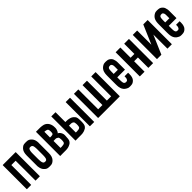

<svg xmlns="http://www.w3.org/2000/svg" viewBox="403 -2239 3799 3799"><g transform="rotate(-45 2302.0 -340.0)"><path d="M393.6 -671.9Q393.6 -587.9 393.6 -420.9Q393.6 -282.2 393.6 -5.9Q393.6 -3.9 392.6 -2Q390.6 -1 388.7 -1Q351.6 -1 276.4 -1Q274.4 -1 272.5 -2Q271.5 -3.9 271.5 -5.9Q271.5 -190.4 271.5 -557.6Q242.2 -557.6 183.6 -557.6Q172.9 -557.6 151.4 -557.6Q151.4 -374 151.4 -6.8Q151.4 -4.9 150.4 -2.9Q148.4 -2 146.5 -2Q109.4 -2 34.2 -2Q32.2 -2 31.2 -2.9Q29.3 -4.9 29.3 -6.8Q29.3 -89.8 29.3 -256.8Q29.3 -395.5 29.3 -672.9Q29.3 -673.8 29.3 -673.8Q30.3 -673.8 30.3 -674.8Q31.2 -676.8 33.2 -677.7Q34.2 -678.7 36.1 -678.7Q153.3 -678.7 386.7 -678.7Q388.7 -678.7 390.6 -677.7Q392.6 -675.8 392.6 -673.8Q393.6 -672.9 393.6 -672.9Q393.6 -672.9 393.6 -671.9Z M843.8 -473.6Q843.8 -383.8 843.8 -202.1Q843.8 -151.4 832 -113.3Q820.3 -76.2 796.9 -50.8Q772.5 -25.4 749 -13.7Q726.6 -1 683.6 -1Q681.6 -1 679.7 -1Q677.7 -1 676.8 -1Q675.8 -1 673.8 -1Q669.9 -1 666 -1Q662.1 -1 659.2 -1Q617.2 -1 594.7 -12.7Q571.3 -24.4 546.9 -50.8Q530.3 -68.4 519.5 -92.8Q507.8 -117.2 503.9 -149.4Q501 -162.1 500 -174.8Q500 -188.5 500 -203.1Q500 -293.9 500 -475.6Q500 -526.4 511.7 -564.5Q523.4 -601.6 546.9 -626Q571.3 -651.4 594.7 -664.1Q617.2 -674.8 656.2 -674.8Q659.2 -674.8 661.1 -674.8Q663.1 -674.8 665 -674.8Q667 -674.8 668.9 -674.8Q669.9 -674.8 671.9 -674.8Q675.8 -674.8 678.7 -674.8Q682.6 -674.8 685.5 -674.8Q727.5 -674.8 751 -663.1Q773.4 -651.4 798.8 -625Q815.4 -607.4 826.2 -583Q836.9 -558.6 841.8 -527.3Q842.8 -514.6 843.8 -501Q844.7 -496.1 844.7 -490.2Q844.7 -482.4 843.8 -473.6ZM734.4 -415Q734.4 -434.6 733.4 -450.2Q732.4 -465.8 730.5 -478.5Q729.5 -492.2 726.6 -502Q723.6 -511.7 719.7 -518.6Q715.8 -526.4 710.9 -531.2Q706.1 -537.1 700.2 -539.1Q689.5 -543.9 680.7 -544.9Q670.9 -544.9 665 -544.9Q662.1 -544.9 660.2 -544.9Q658.2 -544.9 656.2 -544.9Q653.3 -543.9 650.4 -543Q647.5 -543 644.5 -541Q638.7 -538.1 633.8 -533.2Q628.9 -527.3 626 -520.5Q622.1 -513.7 619.1 -503.9Q616.2 -494.1 614.3 -482.4Q612.3 -469.7 611.3 -454.1Q610.4 -437.5 610.4 -418.9Q610.4 -366.2 610.4 -260.7Q610.4 -242.2 612.3 -225.6Q613.3 -210 614.3 -197.3Q616.2 -184.6 619.1 -174.8Q622.1 -164.1 626 -157.2Q628.9 -150.4 633.8 -145.5Q638.7 -139.6 644.5 -136.7Q648.4 -134.8 658.2 -132.8Q668.9 -131.8 677.7 -130.9Q678.7 -130.9 680.7 -131.8Q682.6 -131.8 684.6 -131.8Q688.5 -132.8 693.4 -133.8Q699.2 -133.8 700.2 -134.8Q707 -137.7 710.9 -143.6Q715.8 -148.4 719.7 -155.3Q723.6 -162.1 726.6 -171.9Q729.5 -181.6 730.5 -194.3Q732.4 -206.1 733.4 -221.7Q734.4 -238.3 734.4 -256.8Q734.4 -309.6 734.4 -415Z M1313.5 -154.3Q1313.5 -154.3 1313.5 -142.6Q1312.5 -131.8 1311.5 -127Q1311.5 -122.1 1306.6 -102.5Q1302.7 -84 1285.2 -62.5Q1275.4 -50.8 1261.7 -40Q1248 -30.3 1227.5 -22.5Q1212.9 -15.6 1200.2 -11.7Q1186.5 -7.8 1157.2 -2.9Q1138.7 0 1118.2 -1Q1096.7 -1 1074.2 -1Q1059.6 -1 1030.3 -1Q1008.8 -1 965.8 0Q963.9 0 961.9 -2Q960.9 -4.9 960.9 -6.8Q960.9 -90.8 960.9 -257.8Q960.9 -397.5 960.9 -674.8Q960.9 -677.7 961.9 -677.7Q962.9 -678.7 964.8 -678.7Q1001 -678.7 1074.2 -678.7Q1074.2 -678.7 1094.7 -677.7Q1115.2 -676.8 1126 -674.8Q1156.2 -669.9 1169.9 -666Q1182.6 -661.1 1197.3 -654.3Q1210.9 -647.5 1221.7 -637.7Q1232.4 -627.9 1241.2 -619.1Q1261.7 -594.7 1272.5 -566.4Q1283.2 -537.1 1286.1 -510.7Q1286.1 -510.7 1288.1 -467.8Q1290 -424.8 1262.7 -375Q1258.8 -368.2 1254.9 -363.3Q1250 -359.4 1243.2 -352.5Q1252.9 -347.7 1258.8 -344.7Q1265.6 -341.8 1269.5 -336.9Q1279.3 -328.1 1289.1 -315.4Q1297.9 -303.7 1303.7 -291Q1305.7 -286.1 1309.6 -275.4Q1318.4 -259.8 1318.4 -227.5Q1318.4 -216.8 1317.4 -205.1Q1313.5 -154.3 1313.5 -154.3ZM1078.1 -402.3Q1087.9 -402.3 1098.6 -401.4Q1102.5 -401.4 1105.5 -401.4Q1111.3 -401.4 1116.2 -402.3Q1127 -403.3 1134.8 -404.3Q1143.6 -405.3 1149.4 -408.2Q1155.3 -410.2 1160.2 -414.1Q1166 -418.9 1168 -426.8Q1172.9 -443.4 1172.9 -477.5Q1172.9 -479.5 1172.9 -481.4Q1172.9 -513.7 1162.1 -534.2Q1159.2 -538.1 1155.3 -542Q1151.4 -544.9 1144.5 -547.9Q1138.7 -551.8 1129.9 -553.7Q1121.1 -556.6 1111.3 -557.6Q1104.5 -559.6 1095.7 -560.5Q1087.9 -560.5 1079.1 -560.5Q1078.1 -507.8 1078.1 -402.3ZM1208 -220.7Q1206.1 -272.5 1190.4 -284.2Q1173.8 -295.9 1160.2 -301.8Q1150.4 -305.7 1138.7 -305.7Q1137.7 -305.7 1136.7 -305.7Q1123 -304.7 1106.4 -304.7Q1097.7 -304.7 1079.1 -304.7Q1079.1 -239.3 1079.1 -109.4Q1081.1 -109.4 1085 -109.4Q1101.6 -109.4 1115.2 -109.4Q1129.9 -110.4 1140.6 -112.3Q1152.3 -113.3 1160.2 -114.3Q1168.9 -115.2 1174.8 -119.1Q1180.7 -122.1 1188.5 -126Q1197.3 -130.9 1203.1 -151.4Q1206.1 -162.1 1207 -178.7Q1208 -188.5 1208 -201.2Q1208 -210 1208 -220.7Z M1736.3 -288.1Q1738.3 -277.3 1740.2 -261.7Q1741.2 -246.1 1742.2 -229.5Q1742.2 -212.9 1742.2 -196.3Q1742.2 -181.6 1742.2 -168Q1741.2 -136.7 1738.3 -123Q1737.3 -118.2 1733.4 -100.6Q1729.5 -83 1713.9 -62.5Q1705.1 -51.8 1691.4 -41Q1677.7 -31.2 1657.2 -23.4Q1642.6 -16.6 1629.9 -12.7Q1616.2 -8.8 1586.9 -3.9Q1568.4 -1 1547.9 -2Q1526.4 -2 1503.9 -2Q1488.3 -2 1459 -2Q1438.5 -2 1395.5 -1Q1393.6 -1 1391.6 -2.9Q1390.6 -5.9 1390.6 -7.8Q1390.6 -91.8 1390.6 -258.8Q1390.6 -398.4 1390.6 -675.8Q1390.6 -678.7 1391.6 -678.7Q1392.6 -679.7 1394.5 -679.7Q1430.7 -679.7 1502 -678.7Q1502.9 -678.7 1504.9 -678.7Q1505.9 -678.7 1508.8 -678.7Q1508.8 -639.6 1508.8 -561.5Q1508.8 -508.8 1508.8 -403.3Q1514.6 -403.3 1544.9 -403.3Q1575.2 -403.3 1611.3 -395.5Q1630.9 -391.6 1649.4 -383.8Q1668 -376 1683.6 -364.3Q1694.3 -356.4 1712.9 -335.9Q1731.4 -315.4 1736.3 -288.1ZM1637.7 -221.7Q1635.7 -272.5 1618.2 -284.2Q1600.6 -296.9 1593.8 -298.8Q1581.1 -301.8 1568.4 -302.7Q1554.7 -302.7 1538.1 -302.7Q1528.3 -302.7 1508.8 -302.7Q1508.8 -238.3 1508.8 -110.4Q1510.7 -110.4 1514.6 -110.4Q1531.2 -110.4 1544.9 -110.4Q1559.6 -111.3 1570.3 -113.3Q1582 -114.3 1589.8 -115.2Q1598.6 -116.2 1604.5 -120.1Q1609.4 -123 1618.2 -127.9Q1627 -131.8 1632.8 -152.3Q1635.7 -163.1 1636.7 -179.7Q1637.7 -189.5 1637.7 -202.1Q1637.7 -210.9 1637.7 -221.7ZM1914.1 -673.8Q1914.1 -451.2 1914.1 -5.9Q1914.1 -3.9 1913.1 -2Q1912.1 -1 1909.2 -1Q1895.5 -1 1867.2 -1Q1843.8 -1 1797.9 -1Q1794.9 -1 1793.9 -2Q1792 -3.9 1792 -5.9Q1792 -89.8 1792 -256.8Q1792 -395.5 1792 -673.8Q1792 -675.8 1793.9 -677.7Q1794.9 -678.7 1797.9 -678.7Q1835 -678.7 1909.2 -678.7Q1912.1 -678.7 1913.1 -677.7Q1914.1 -675.8 1914.1 -673.8Z M2630.9 -674.8Q2630.9 -453.1 2630.9 -7.8Q2630.9 -7.8 2629.9 -7.8Q2629.9 -6.8 2629.9 -5.9Q2629.9 -3.9 2627.9 -2Q2626 -1 2624 -1Q2548.8 -1 2400.4 -1Q2277.3 -1 2030.3 -1Q2028.3 -1 2027.3 -2Q2025.4 -3.9 2024.4 -4.9Q2023.4 -5.9 2023.4 -6.8Q2023.4 -6.8 2023.4 -7.8Q2023.4 -90.8 2023.4 -257.8Q2023.4 -396.5 2023.4 -673.8Q2023.4 -675.8 2025.4 -677.7Q2026.4 -678.7 2028.3 -678.7Q2066.4 -678.7 2141.6 -678.7Q2143.6 -678.7 2145.5 -677.7Q2146.5 -675.8 2146.5 -673.8Q2146.5 -490.2 2146.5 -123Q2186.5 -123 2265.6 -123Q2265.6 -306.6 2265.6 -674.8Q2265.6 -677.7 2266.6 -678.7Q2268.6 -679.7 2270.5 -679.7Q2307.6 -679.7 2382.8 -679.7Q2383.8 -679.7 2383.8 -679.7Q2384.8 -678.7 2385.7 -678.7Q2386.7 -678.7 2388.7 -676.8Q2389.6 -675.8 2389.6 -673.8Q2389.6 -490.2 2389.6 -123Q2429.7 -123 2508.8 -123Q2508.8 -306.6 2508.8 -674.8Q2508.8 -677.7 2509.8 -678.7Q2511.7 -679.7 2513.7 -679.7Q2550.8 -679.7 2626 -679.7Q2627.9 -679.7 2628.9 -678.7Q2630.9 -677.7 2630.9 -674.8Z M3071.3 -302.7Q3001 -302.7 2860.4 -302.7Q2860.4 -278.3 2860.4 -228.5Q2860.4 -211.9 2861.3 -197.3Q2861.3 -183.6 2863.3 -171.9Q2864.3 -161.1 2867.2 -152.3Q2869.1 -143.6 2873 -136.7Q2877 -130.9 2880.9 -127Q2884.8 -122.1 2890.6 -120.1Q2893.6 -118.2 2897.5 -116.2Q2901.4 -115.2 2906.2 -115.2Q2908.2 -114.3 2917 -114.3Q2924.8 -114.3 2928.7 -114.3Q2932.6 -114.3 2937.5 -115.2Q2941.4 -115.2 2946.3 -118.2Q2950.2 -120.1 2954.1 -124Q2958 -127.9 2960.9 -131.8Q2963.9 -136.7 2966.8 -142.6Q2969.7 -149.4 2972.7 -157.2Q2974.6 -164.1 2975.6 -173.8Q2976.6 -183.6 2976.6 -194.3Q2976.6 -199.2 2976.6 -210.9Q2976.6 -212.9 2977.5 -214.8Q2978.5 -215.8 2981.4 -215.8Q3011.7 -215.8 3072.3 -215.8Q3074.2 -215.8 3076.2 -214.8Q3077.1 -212.9 3077.1 -210.9Q3077.1 -198.2 3077.1 -173.8Q3077.1 -128.9 3066.4 -95.7Q3056.6 -61.5 3035.2 -40Q3012.7 -16.6 2987.3 -5.9Q2961.9 3.9 2925.8 3.9Q2922.9 3.9 2915 3.9Q2906.2 3.9 2903.3 3.9Q2896.5 2.9 2889.6 2.9Q2882.8 2 2876 1Q2869.1 0 2864.3 -2Q2859.4 -3.9 2855.5 -5.9Q2852.5 -7.8 2850.6 -8.8Q2848.6 -9.8 2845.7 -10.7Q2838.9 -13.7 2834 -16.6Q2828.1 -20.5 2822.3 -24.4Q2817.4 -27.3 2811.5 -31.2Q2806.6 -35.2 2800.8 -40Q2792 -47.9 2783.2 -58.6Q2773.4 -69.3 2766.6 -84Q2758.8 -98.6 2754.9 -111.3Q2751 -124 2745.1 -154.3Q2742.2 -171.9 2742.2 -192.4Q2741.2 -212.9 2741.2 -236.3Q2741.2 -237.3 2741.2 -239.3Q2741.2 -239.3 2741.2 -240.2Q2741.2 -240.2 2741.2 -240.2Q2741.2 -305.7 2741.2 -437.5Q2741.2 -438.5 2741.2 -438.5Q2741.2 -438.5 2741.2 -438.5Q2741.2 -441.4 2741.2 -445.3Q2741.2 -467.8 2742.2 -488.3Q2742.2 -508.8 2745.1 -527.3Q2751 -557.6 2754.9 -570.3Q2758.8 -584 2766.6 -597.7Q2773.4 -612.3 2783.2 -623Q2792 -633.8 2800.8 -641.6Q2810.5 -650.4 2820.3 -657.2Q2830.1 -664.1 2839.8 -668.9Q2842.8 -670.9 2845.7 -671.9Q2847.7 -672.9 2850.6 -673.8Q2854.5 -675.8 2859.4 -677.7Q2863.3 -680.7 2871.1 -680.7Q2881.8 -682.6 2899.4 -683.6Q2916 -683.6 2924.8 -683.6Q2928.7 -683.6 2932.6 -682.6Q2936.5 -682.6 2940.4 -682.6Q2975.6 -680.7 2996.1 -668.9Q3016.6 -657.2 3034.2 -638.7Q3048.8 -624 3058.6 -601.6Q3067.4 -580.1 3072.3 -551.8Q3074.2 -540 3075.2 -528.3Q3076.2 -515.6 3076.2 -503.9Q3076.2 -438.5 3076.2 -306.6Q3076.2 -304.7 3075.2 -303.7Q3073.2 -301.8 3071.3 -301.8Q3071.3 -302.7 3071.3 -302.7ZM2974.6 -400.4Q2974.6 -429.7 2974.6 -490.2Q2974.6 -500 2973.6 -509.8Q2972.7 -518.6 2970.7 -526.4Q2967.8 -533.2 2965.8 -540Q2962.9 -546.9 2959 -550.8Q2956.1 -556.6 2952.1 -559.6Q2949.2 -562.5 2944.3 -565.4Q2939.5 -567.4 2935.5 -568.4Q2930.7 -569.3 2925.8 -569.3Q2922.9 -569.3 2914.1 -568.4Q2906.2 -568.4 2904.3 -568.4Q2899.4 -567.4 2895.5 -565.4Q2891.6 -564.5 2888.7 -562.5Q2882.8 -560.5 2878.9 -556.6Q2874 -551.8 2871.1 -545.9Q2867.2 -540 2865.2 -531.2Q2862.3 -522.5 2861.3 -511.7Q2859.4 -501 2859.4 -486.3Q2858.4 -472.7 2858.4 -456.1Q2858.4 -437.5 2858.4 -400.4Q2896.5 -400.4 2974.6 -400.4Z M3561.5 -671.9Q3561.5 -587.9 3561.5 -420.9Q3561.5 -282.2 3561.5 -4.9Q3561.5 -2.9 3559.6 -1Q3558.6 0 3555.7 0Q3514.6 0 3433.6 0Q3430.7 0 3429.7 -1Q3427.7 -2.9 3427.7 -4.9Q3427.7 -100.6 3427.7 -292Q3403.3 -292 3355.5 -292Q3343.8 -292 3321.3 -292Q3321.3 -196.3 3321.3 -4.9Q3321.3 -2.9 3319.3 -1Q3318.4 0 3316.4 0Q3275.4 0 3193.4 0Q3190.4 0 3189.5 -1Q3188.5 -2.9 3188.5 -4.9Q3188.5 -88.9 3188.5 -255.9Q3188.5 -394.5 3188.5 -671.9Q3188.5 -673.8 3189.5 -675.8Q3190.4 -676.8 3193.4 -676.8Q3234.4 -676.8 3316.4 -676.8Q3318.4 -676.8 3319.3 -675.8Q3321.3 -673.8 3321.3 -671.9Q3321.3 -578.1 3321.3 -390.6Q3356.4 -390.6 3427.7 -390.6Q3427.7 -484.4 3427.7 -671.9Q3427.7 -673.8 3429.7 -675.8Q3430.7 -676.8 3433.6 -676.8Q3473.6 -676.8 3555.7 -676.8Q3558.6 -676.8 3559.6 -675.8Q3561.5 -673.8 3561.5 -671.9Z M4087.9 -678.7Q4087.9 -454.1 4087.9 -4.9Q4087.9 -4.9 4086.9 -3.9Q4086.9 -2 4083 -2Q4044.9 -2 3968.8 -2Q3966.8 -2 3964.8 -2.9Q3963.9 -4.9 3963.9 -6.8Q3963.9 -80.1 3963.9 -224.6Q3963.9 -282.2 3963.9 -396.5Q3907.2 -265.6 3794.9 -3.9Q3794.9 -3.9 3794.9 -2.9Q3793.9 -2.9 3793 -2.9Q3791 -2 3791 -2Q3752.9 -2 3676.8 -2Q3674.8 -2 3672.9 -3.9Q3670.9 -5.9 3670.9 -7.8Q3670.9 -91.8 3670.9 -258.8Q3670.9 -397.5 3670.9 -674.8Q3670.9 -677.7 3671.9 -678.7Q3672.9 -679.7 3674.8 -679.7Q3713.9 -679.7 3791 -679.7Q3791 -679.7 3792 -679.7Q3793 -678.7 3793.9 -677.7Q3793.9 -604.5 3793.9 -457Q3793.9 -398.4 3793.9 -281.2Q3850.6 -413.1 3963.9 -676.8Q3964.8 -678.7 3965.8 -679.7Q3966.8 -679.7 3968.8 -679.7Q4007.8 -679.7 4085 -679.7Q4085.9 -679.7 4086.9 -679.7Q4086.9 -679.7 4087.9 -678.7Z M4512.7 -302.7Q4442.4 -302.7 4301.8 -302.7Q4301.8 -278.3 4301.8 -228.5Q4301.8 -211.9 4302.7 -197.3Q4302.7 -183.6 4304.7 -171.9Q4305.7 -161.1 4308.6 -152.3Q4310.5 -143.6 4314.5 -136.7Q4318.4 -130.9 4322.3 -127Q4326.2 -122.1 4332 -120.1Q4335 -118.2 4338.9 -116.2Q4342.8 -115.2 4347.7 -115.2Q4349.6 -114.3 4358.4 -114.3Q4366.2 -114.3 4370.1 -114.3Q4374 -114.3 4378.9 -115.2Q4382.8 -115.2 4387.7 -118.2Q4391.6 -120.1 4395.5 -124Q4399.4 -127.9 4402.3 -131.8Q4405.3 -136.7 4408.2 -142.6Q4411.1 -149.4 4414.1 -157.2Q4416 -164.1 4417 -173.8Q4418 -183.6 4418 -194.3Q4418 -199.2 4418 -210.9Q4418 -212.9 4418.9 -214.8Q4419.9 -215.8 4422.9 -215.8Q4453.1 -215.8 4513.7 -215.8Q4515.6 -215.8 4517.6 -214.8Q4518.6 -212.9 4518.6 -210.9Q4518.6 -198.2 4518.6 -173.8Q4518.6 -128.9 4507.8 -95.7Q4498 -61.5 4476.6 -40Q4454.1 -16.6 4428.7 -5.9Q4403.3 3.9 4367.2 3.9Q4364.3 3.9 4356.4 3.9Q4347.7 3.9 4344.7 3.9Q4337.9 2.9 4331.1 2.9Q4324.2 2 4317.4 1Q4310.5 0 4305.7 -2Q4300.8 -3.9 4296.9 -5.9Q4293.9 -7.8 4292 -8.8Q4290 -9.8 4287.1 -10.7Q4280.3 -13.7 4275.4 -16.6Q4269.5 -20.5 4263.7 -24.4Q4258.8 -27.3 4252.9 -31.2Q4248 -35.2 4242.2 -40Q4233.4 -47.9 4224.6 -58.6Q4214.8 -69.3 4208 -84Q4200.2 -98.6 4196.3 -111.3Q4192.4 -124 4186.5 -154.3Q4183.6 -171.9 4183.6 -192.4Q4182.6 -212.9 4182.6 -236.3Q4182.6 -237.3 4182.6 -239.3Q4182.6 -239.3 4182.6 -240.2Q4182.6 -240.2 4182.6 -240.2Q4182.6 -305.7 4182.6 -437.5Q4182.6 -438.5 4182.6 -438.5Q4182.6 -438.5 4182.6 -438.5Q4182.6 -441.4 4182.6 -445.3Q4182.6 -467.8 4183.6 -488.3Q4183.6 -508.8 4186.5 -527.3Q4192.4 -557.6 4196.3 -570.3Q4200.2 -584 4208 -597.7Q4214.8 -612.3 4224.6 -623Q4233.4 -633.8 4242.2 -641.6Q4252 -650.4 4261.7 -657.2Q4271.5 -664.1 4281.2 -668.9Q4284.2 -670.9 4287.1 -671.9Q4289.1 -672.9 4292 -673.8Q4295.9 -675.8 4300.8 -677.7Q4304.7 -680.7 4312.5 -680.7Q4323.2 -682.6 4340.8 -683.6Q4357.4 -683.6 4366.2 -683.6Q4370.1 -683.6 4374 -682.6Q4377.9 -682.6 4381.8 -682.6Q4417 -680.7 4437.5 -668.9Q4458 -657.2 4475.6 -638.7Q4490.2 -624 4500 -601.6Q4508.8 -580.1 4513.7 -551.8Q4515.6 -540 4516.6 -528.3Q4517.6 -515.6 4517.6 -503.9Q4517.6 -438.5 4517.6 -306.6Q4517.6 -304.7 4516.6 -303.7Q4514.6 -301.8 4512.7 -301.8Q4512.7 -302.7 4512.7 -302.7ZM4416 -400.4Q4416 -429.7 4416 -490.2Q4416 -500 4415 -509.8Q4414.1 -518.6 4412.1 -526.4Q4409.2 -533.2 4407.2 -540Q4404.3 -546.9 4400.4 -550.8Q4397.5 -556.6 4393.6 -559.6Q4390.6 -562.5 4385.7 -565.4Q4380.9 -567.4 4377 -568.4Q4372.1 -569.3 4367.2 -569.3Q4364.3 -569.3 4355.5 -568.4Q4347.7 -568.4 4345.7 -568.4Q4340.8 -567.4 4336.9 -565.4Q4333 -564.5 4330.1 -562.5Q4324.2 -560.5 4320.3 -556.6Q4315.4 -551.8 4312.5 -545.9Q4308.6 -540 4306.6 -531.2Q4303.7 -522.5 4302.7 -511.7Q4300.8 -501 4300.8 -486.3Q4299.8 -472.7 4299.8 -456.1Q4299.8 -437.5 4299.8 -400.4Q4337.9 -400.4 4416 -400.4Z"/></g></svg>

Font: Typeface
Style: Regular
Weight: 400
Version: Version 1.0